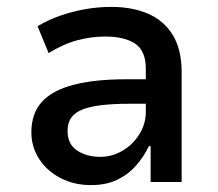

<svg xmlns="http://www.w3.org/2000/svg" viewBox="-20 -528 633 557"><path d="M244 9Q195 9 155.5 -11.5Q116 -32 93.5 -67Q71 -102 71 -144Q71 -199 101.5 -232.5Q132 -266 193.5 -282Q255 -298 345 -298H418V-227H356Q309 -227 275 -223Q241 -219 219.5 -210.5Q198 -202 187 -187Q176 -172 176 -148Q176 -110 203.5 -91.5Q231 -73 271 -73Q305 -73 335 -90.5Q365 -108 384 -138Q403 -168 403 -204V-329Q403 -380 372.5 -401Q342 -422 284 -422Q246 -422 205.5 -411.5Q165 -401 121 -374L89 -452Q121 -471 156 -483Q191 -495 228 -501.5Q265 -508 303 -508Q364 -508 410 -488Q456 -468 481.5 -426Q507 -384 507 -318V0H417V-104H412Q397 -73 374 -47Q351 -21 319 -6Q287 9 244 9Z"/></svg>

Font: Nunito Sans 7pt SemiCondensed SemiBold
Style: Regular
Weight: 600
Width: 4
Designer: Vernon Adams
Foundry: Vernon Adams
Version: Version 3.101;gftools[0.9.27]